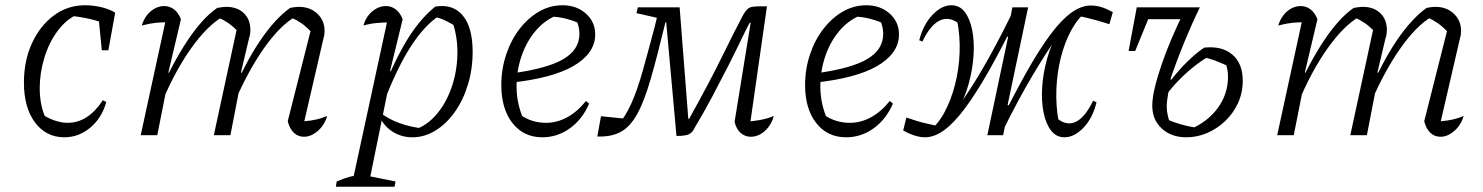

<svg xmlns="http://www.w3.org/2000/svg" viewBox="-20 -514 5639 730"><path d="M225 8Q155 8 113 -48.5Q71 -105 71 -200Q71 -283 101.5 -349.5Q132 -416 184.5 -455Q237 -494 303 -494Q335 -494 366 -486.5Q397 -479 418 -466L395 -418Q327 -447 244 -454L280 -462Q233 -442 199.5 -397Q166 -352 148.5 -294Q131 -236 131 -178Q131 -145 137.5 -114Q144 -83 158 -56L142 -78Q166 -63 190.5 -55Q215 -47 237 -47Q276 -47 309.5 -68.5Q343 -90 371 -133L384 -126Q367 -65 323 -28.5Q279 8 225 8ZM367 -323 353 -467 418 -466 392 -323Z M872 -126 861 -154Q887 -215 914 -266.5Q941 -318 969.5 -360Q998 -402 1026.5 -433Q1055 -464 1083 -484Q1093 -486 1101 -487Q1109 -488 1116 -488Q1159 -488 1186.5 -462Q1214 -436 1214 -397Q1214 -391 1213.5 -385Q1213 -379 1211 -373L1137 -53Q1163 -55 1184 -60Q1205 -65 1224 -73Q1217 -49 1203 -31.5Q1189 -14 1171.5 -4Q1154 6 1136 6Q1113 6 1097 -9.5Q1081 -25 1074 -53L1165 -413L1166 -390Q1143 -414 1125.5 -426Q1108 -438 1084 -449L1102 -450Q1045 -417 985 -332.5Q925 -248 872 -126ZM515 0 615 -460 626 -429Q598 -430 574 -427.5Q550 -425 519 -417Q526 -440 539 -456.5Q552 -473 569 -482Q586 -491 604 -491Q625 -491 641.5 -478.5Q658 -466 668 -441L620 -238L625 -237L578 0ZM793 0 884 -421 889 -390Q866 -414 848.5 -426Q831 -438 807 -449L826 -450Q768 -416 707.5 -331.5Q647 -247 596 -126L584 -154Q610 -215 637.5 -266.5Q665 -318 693 -360Q721 -402 749 -433Q777 -464 806 -484Q819 -486 826.5 -487Q834 -488 840 -488Q882 -488 907 -464Q932 -440 932 -400Q932 -393 931 -385.5Q930 -378 927 -369L896 -238L902 -237L856 0Z M1548 8Q1507 8 1474 -12.5Q1441 -33 1424 -69V-87Q1487 -37 1591 -25L1559 -22Q1605 -38 1640.5 -80Q1676 -122 1696.5 -180.5Q1717 -239 1719 -304Q1721 -369 1701 -429L1724 -408Q1700 -422 1677 -434Q1654 -446 1626 -451L1650 -454Q1594 -418 1541.5 -336.5Q1489 -255 1439 -124L1422 -137Q1472 -268 1522.5 -353.5Q1573 -439 1635 -489Q1702 -500 1739.5 -455Q1777 -410 1777 -317Q1777 -251 1759 -192Q1741 -133 1709 -88Q1677 -43 1635.5 -17.5Q1594 8 1548 8ZM1257 196 1260 176Q1288 164 1308 158.5Q1328 153 1355 150L1484 176L1480 196ZM1316 196 1458 -460 1468 -429Q1437 -429 1411.5 -426.5Q1386 -424 1362 -417Q1368 -440 1381.5 -456.5Q1395 -473 1412 -482Q1429 -491 1447 -491Q1468 -491 1484.5 -478.5Q1501 -466 1511 -441L1463 -244L1469 -241L1380 196Z M2042 8Q1971 8 1928.5 -46Q1886 -100 1886 -191Q1886 -251 1904.5 -306.5Q1923 -362 1955.5 -404Q1988 -446 2029.5 -470Q2071 -494 2119 -494Q2172 -494 2207.5 -462.5Q2243 -431 2243 -383Q2243 -346 2221 -315.5Q2199 -285 2158.5 -262Q2118 -239 2059 -223.5Q2000 -208 1925 -200V-235Q2060 -253 2121.5 -289Q2183 -325 2183 -385Q2183 -413 2170 -441L2192 -421Q2165 -434 2135.5 -442Q2106 -450 2073 -451L2097 -456Q2049 -436 2015 -395Q1981 -354 1962.5 -299.5Q1944 -245 1944 -184Q1944 -151 1951.5 -117.5Q1959 -84 1974 -53L1959 -77Q1982 -61 2006.5 -54Q2031 -47 2056 -47Q2097 -47 2135.5 -67.5Q2174 -88 2208 -130L2220 -120Q2194 -60 2146.5 -26Q2099 8 2042 8Z M2835 6Q2812 6 2795.5 -9Q2779 -24 2773 -51L2834 -427H2830Q2817 -403 2796.5 -360Q2776 -317 2748.5 -263Q2721 -209 2689 -148.5Q2657 -88 2621 -28Q2615 -15 2607 -8.5Q2599 -2 2586 0.5Q2573 3 2552 3L2513 -429H2510Q2479 -301 2454.5 -215.5Q2430 -130 2403 -81Q2376 -32 2340 -12.5Q2304 7 2251 5L2265 -72L2366 -62L2327 -35Q2357 -69 2380 -120Q2403 -171 2423.5 -244Q2444 -317 2470 -415L2483 -470L2497 -442L2400 -464L2405 -486H2564L2597 -62H2600Q2677 -200 2727 -302Q2777 -404 2806 -458Q2814 -472 2821.5 -479Q2829 -486 2840 -488Q2851 -490 2871 -490H2896L2829 -22L2815 -51Q2844 -53 2871 -58Q2898 -63 2922 -73Q2915 -48 2901.5 -30.5Q2888 -13 2870.5 -3.5Q2853 6 2835 6Z M3197 8Q3126 8 3083.5 -46Q3041 -100 3041 -191Q3041 -251 3059.5 -306.5Q3078 -362 3110.5 -404Q3143 -446 3184.5 -470Q3226 -494 3274 -494Q3327 -494 3362.5 -462.5Q3398 -431 3398 -383Q3398 -346 3376 -315.5Q3354 -285 3313.5 -262Q3273 -239 3214 -223.5Q3155 -208 3080 -200V-235Q3215 -253 3276.5 -289Q3338 -325 3338 -385Q3338 -413 3325 -441L3347 -421Q3320 -434 3290.5 -442Q3261 -450 3228 -451L3252 -456Q3204 -436 3170 -395Q3136 -354 3117.5 -299.5Q3099 -245 3099 -184Q3099 -151 3106.5 -117.5Q3114 -84 3129 -53L3114 -77Q3137 -61 3161.5 -54Q3186 -47 3211 -47Q3252 -47 3290.5 -67.5Q3329 -88 3363 -130L3375 -120Q3349 -60 3301.5 -26Q3254 8 3197 8Z M4027 8Q3996 8 3976 -18Q3956 -44 3947.5 -87.5Q3939 -131 3942.5 -184Q3946 -237 3961.5 -292Q3977 -347 4005 -397L4013 -392Q3964 -325 3907 -229Q3850 -133 3794 -19L3773 -29Q3833 -151 3882.5 -239Q3932 -327 3974 -383Q4016 -439 4053.5 -466Q4091 -493 4127 -493Q4148 -493 4167.5 -487Q4187 -481 4211 -468L4198 -422Q4177 -429 4155.5 -435Q4134 -441 4111.5 -446.5Q4089 -452 4064 -457L4111 -470Q4078 -445 4053 -399Q4028 -353 4013.5 -295.5Q3999 -238 3996.5 -175Q3994 -112 4005 -52L3988 -74Q4028 -34 4066 -49Q4104 -64 4136 -131L4149 -125Q4135 -66 4100 -29Q4065 8 4027 8ZM3497 8Q3479 8 3458 1.5Q3437 -5 3414 -18L3426 -67Q3450 -59 3468 -53.5Q3486 -48 3507 -43.5Q3528 -39 3562 -31L3513 -16Q3547 -42 3571.5 -88Q3596 -134 3611 -192Q3626 -250 3628.5 -313Q3631 -376 3619 -437L3635 -416Q3596 -453 3557.5 -438Q3519 -423 3487 -356L3475 -361Q3490 -420 3525 -457Q3560 -494 3597 -494Q3629 -494 3648.5 -468Q3668 -442 3676.5 -399Q3685 -356 3681.5 -303Q3678 -250 3663 -195.5Q3648 -141 3620 -92L3613 -96Q3644 -136 3680.5 -194Q3717 -252 3755 -322Q3793 -392 3830 -468L3851 -458Q3790 -333 3740 -245Q3690 -157 3648 -101Q3606 -45 3569 -18.5Q3532 8 3497 8ZM3734 0 3813 -374 3808 -376 3829 -486H3889L3811 -115L3817 -113L3794 0Z M4271 -320 4302 -486H4364L4296 -320ZM4319 -441 4302 -486H4542L4494 -441ZM4430 -213 4435 -210Q4427 -188 4421.5 -158.5Q4416 -129 4416 -108Q4416 -92 4420 -75Q4424 -58 4430 -41L4409 -63Q4445 -48 4476 -39.5Q4507 -31 4541 -27L4506 -23Q4572 -51 4610.5 -104Q4649 -157 4649 -223Q4649 -240 4645.5 -254.5Q4642 -269 4636 -286L4661 -257Q4628 -273 4601.5 -283Q4575 -293 4545 -299L4580 -301Q4559 -291 4528 -267.5Q4497 -244 4466 -213Q4435 -182 4414 -152L4396 -161Q4420 -196 4449.5 -231Q4479 -266 4508.5 -293Q4538 -320 4559 -333Q4626 -340 4665.5 -306.5Q4705 -273 4705 -207Q4705 -161 4687 -122Q4669 -83 4638 -53.5Q4607 -24 4569 -8Q4531 8 4491 8Q4433 8 4397 -25.5Q4361 -59 4361 -112Q4361 -141 4371 -182.5Q4381 -224 4398 -273Q4415 -322 4436.5 -372Q4458 -422 4481 -468L4542 -486Q4513 -427 4483 -354Q4453 -281 4430 -213Z M5193 -126 5182 -154Q5208 -215 5235 -266.5Q5262 -318 5290.5 -360Q5319 -402 5347.5 -433Q5376 -464 5404 -484Q5414 -486 5422 -487Q5430 -488 5437 -488Q5480 -488 5507.5 -462Q5535 -436 5535 -397Q5535 -391 5534.5 -385Q5534 -379 5532 -373L5458 -53Q5484 -55 5505 -60Q5526 -65 5545 -73Q5538 -49 5524 -31.5Q5510 -14 5492.5 -4Q5475 6 5457 6Q5434 6 5418 -9.5Q5402 -25 5395 -53L5486 -413L5487 -390Q5464 -414 5446.5 -426Q5429 -438 5405 -449L5423 -450Q5366 -417 5306 -332.5Q5246 -248 5193 -126ZM4836 0 4936 -460 4947 -429Q4919 -430 4895 -427.5Q4871 -425 4840 -417Q4847 -440 4860 -456.5Q4873 -473 4890 -482Q4907 -491 4925 -491Q4946 -491 4962.5 -478.5Q4979 -466 4989 -441L4941 -238L4946 -237L4899 0ZM5114 0 5205 -421 5210 -390Q5187 -414 5169.5 -426Q5152 -438 5128 -449L5147 -450Q5089 -416 5028.5 -331.5Q4968 -247 4917 -126L4905 -154Q4931 -215 4958.5 -266.5Q4986 -318 5014 -360Q5042 -402 5070 -433Q5098 -464 5127 -484Q5140 -486 5147.5 -487Q5155 -488 5161 -488Q5203 -488 5228 -464Q5253 -440 5253 -400Q5253 -393 5252 -385.5Q5251 -378 5248 -369L5217 -238L5223 -237L5177 0Z"/></svg>

Font: Piazzolla 8pt ExtraLight
Style: Italic
Weight: 250
Italic angle: -11.3°
Designer: Juan Pablo del Peral
Foundry: Huerta Tipografica
Version: Version 2.001